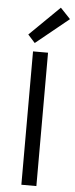

<svg xmlns="http://www.w3.org/2000/svg" viewBox="-62 -962 388 994"><g transform="rotate(5 132.5 -465.5)"><path d="M89 0V-693H167V0ZM94 -737 57 -778 213 -931 265 -876Z"/></g></svg>

Font: Ubuntu Sans
Style: Regular
Weight: 400
Designer: Dalton Maag Ltd
Foundry: Dalton Maag Ltd
Version: Version 1.006; ttfautohint (v1.8.4.7-5d5b)